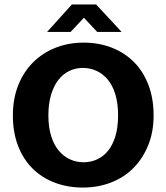

<svg xmlns="http://www.w3.org/2000/svg" viewBox="-20 -834 750 865"><path d="M357 -642Q425 -642 483 -619.5Q541 -597 583 -555Q625 -513 648.5 -452Q672 -391 672 -314Q672 -239 647.5 -179Q623 -119 580.5 -76.5Q538 -34 479.5 -11.5Q421 11 353 11Q285 11 227 -11Q169 -33 127 -74.5Q85 -116 61.5 -176.5Q38 -237 38 -314Q38 -389 62 -449.5Q86 -510 129 -553Q172 -596 230.5 -619Q289 -642 357 -642ZM198 -314Q198 -261 210.5 -221Q223 -181 245 -155Q267 -129 295.5 -116Q324 -103 357 -103Q389 -103 417.5 -116Q446 -129 467 -155Q488 -181 500 -221Q512 -261 512 -314Q512 -369 499.5 -409.5Q487 -450 465 -476Q443 -502 414.5 -515Q386 -528 353 -528Q321 -528 292.5 -514.5Q264 -501 243 -474Q222 -447 210 -407Q198 -367 198 -314ZM304 -814H413L528 -690H418L358 -754L298 -690H192Z"/></svg>

Font: Mukta Mahee ExtraBold
Style: Regular
Weight: 800
Designer: Shuchita Grover, Noopur Datye, Girish Dalvi, Yashodeep Gholap
Foundry: Ek Type
Version: Version 2.538;PS 1.000;hotconv 16.6.51;makeotf.lib2.5.65220;